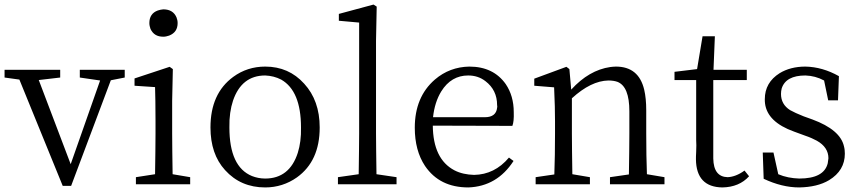

<svg xmlns="http://www.w3.org/2000/svg" viewBox="-23 -808 3770 842"><path d="M524 -468V-502H327V-468L416 -455L287 -88L147 -457L241 -468V-502H-3V-468L62 -459L252 7H289L463 -456Z M693 -647C702 -647 710 -649 719 -652C744 -662 756 -680 756 -707C756 -716 754 -724 751 -732C741 -755 722 -767 693 -767C685 -766 677 -765 669 -762C644 -753 632 -734 632 -707C632 -698 634 -690 637 -681C648 -658 666 -647 693 -647ZM811 -31 734 -44C733 -115 732 -175 732 -223V-366L735 -505L721 -515L567 -464V-432L657 -426C658 -393 659 -344 659 -277V-223C659 -175 658 -115 657 -44L573 -31V0H811Z M1140 14C1191 14 1238 -1 1279 -30C1346 -78 1379 -151 1379 -249C1379 -328 1356 -392 1311 -441C1266 -491 1209 -516 1140 -516C1088 -516 1041 -501 1000 -471C933 -422 900 -348 900 -249C900 -172 921 -109 964 -62C1010 -11 1069 14 1140 14ZM1140 -25C1119 -25 1100 -29 1082 -36C1016 -63 983 -134 983 -249C982 -294 988 -334 999 -367C1024 -440 1071 -477 1140 -477C1165 -476 1189 -470 1210 -459C1268 -426 1297 -356 1297 -249C1298 -207 1293 -170 1283 -138C1259 -63 1211 -25 1140 -25Z M1716 -31 1628 -44C1627 -120 1626 -180 1626 -223V-629L1629 -779L1615 -788L1463 -747V-717L1552 -709V-223C1552 -180 1551 -121 1550 -44L1459 -31V0H1716Z M1875 -257 2224 -256C2229 -269 2231 -289 2230 -316C2230 -364 2218 -405 2195 -439C2159 -490 2106 -516 2035 -516C1978 -515 1927 -496 1884 -459C1825 -408 1796 -337 1796 -248C1796 -181 1811 -125 1841 -80C1884 -17 1947 14 2031 14C2115 11 2181 -28 2229 -102L2209 -117C2167 -67 2116 -42 2056 -41C2024 -42 1995 -48 1970 -61C1907 -94 1876 -160 1875 -257ZM2104 -294H1876C1881 -339 1893 -376 1912 -407C1941 -454 1981 -477 2030 -477C2059 -477 2084 -469 2106 -452C2140 -426 2157 -391 2157 -347C2158 -343 2158 -339 2157 -335C2154 -308 2136 -294 2104 -294Z M2891 -31 2814 -44C2812 -97 2811 -157 2811 -223V-324C2811 -359 2808 -390 2802 -415C2786 -482 2745 -516 2678 -516C2670 -516 2662 -515 2653 -514C2591 -505 2534 -472 2482 -415L2474 -505L2461 -515L2320 -463V-432L2407 -425C2410 -364 2411 -315 2411 -276V-223C2411 -158 2410 -98 2408 -43L2326 -31V0H2564V-31L2487 -44C2486 -115 2485 -175 2485 -223V-377C2541 -428 2594 -454 2645 -455C2660 -455 2674 -453 2685 -449C2720 -435 2737 -392 2737 -320V-223C2737 -174 2736 -114 2735 -43L2652 -31V0H2891Z M3262 -35 3242 -60C3216 -41 3191 -32 3168 -31C3127 -32 3106 -59 3105 -113V-457H3252V-502H3106L3112 -649H3058L3034 -505L2935 -493V-457H3030V-194C3031 -180 3031 -163 3030 -142C3029 -127 3029 -116 3029 -109C3030 -28 3069 13 3145 14C3194 13 3233 -3 3262 -35Z M3540 -284 3501 -298C3476 -308 3456 -317 3442 -325C3415 -342 3402 -366 3402 -396C3402 -404 3403 -412 3405 -420C3417 -458 3452 -477 3509 -477C3538 -476 3565 -469 3591 -455L3609 -368H3652L3656 -474C3608 -501 3559 -515 3509 -516C3465 -516 3427 -506 3396 -487C3353 -460 3331 -422 3331 -373C3331 -367 3331 -361 3332 -354C3339 -300 3381 -259 3459 -231L3508 -213C3529 -206 3546 -198 3559 -191C3593 -172 3610 -146 3610 -114C3609 -107 3608 -99 3607 -92C3596 -47 3554 -25 3482 -25C3449 -26 3418 -32 3390 -44L3369 -139H3322L3326 -24C3379 1 3431 14 3482 14C3534 13 3578 3 3613 -18C3659 -46 3682 -85 3682 -134C3682 -145 3681 -156 3678 -167C3667 -215 3621 -254 3540 -284Z"/></svg>

Font: Noto Serif Tangut
Style: Regular
Weight: 400
Designer: YANG Xicheng
Foundry: Liu Zhao Studio
Version: Version 2.169